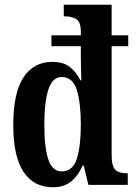

<svg xmlns="http://www.w3.org/2000/svg" viewBox="-20 -780 573 810"><path d="M203 10Q123 10 79.5 -54.5Q36 -119 36 -253Q36 -388 79 -453.5Q122 -519 201 -519Q247 -519 274.5 -497.5Q302 -476 319 -441H323Q323 -448 322.5 -466Q322 -484 321.5 -505.5Q321 -527 321 -544V-585H197V-631H321V-646Q321 -688 301.5 -699.5Q282 -711 256 -711H249V-760H451V-631H521V-585H451V-125Q451 -79 466.5 -64Q482 -49 512 -49H519V0H353L333 -82H329Q310 -39 280 -14.5Q250 10 203 10ZM240 -57Q287 -57 304 -110Q321 -163 321 -254Q321 -346 304 -400.5Q287 -455 240 -455Q201 -455 184 -402Q167 -349 167 -253Q167 -157 184 -107Q201 -57 240 -57Z"/></svg>

Font: Noto Serif Tamil ExtraCondensed
Style: Bold
Weight: 700
Width: 2
Designer: Indian Type Foundry, Tom Grace, and the Monotype Design Team
Foundry: Monotype Imaging Inc.
Version: Version 2.004; ttfautohint (v1.8.4.7-5d5b)